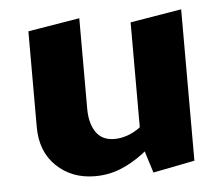

<svg xmlns="http://www.w3.org/2000/svg" viewBox="-40 -480 623 537"><g transform="rotate(-5 271.5 -212.0)"><path d="M207 8Q142 8 99 -33Q56 -74 56 -143V-412L201 -436V-182Q201 -141 218 -116Q235 -91 270 -91Q287 -91 305 -97Q323 -103 339 -114.5Q355 -126 366 -142L403 -101Q375 -67 343.5 -43Q312 -19 278.5 -5.5Q245 8 207 8ZM370 12 343 -74V-412L487 -436V-11Z"/></g></svg>

Font: Ysabeau ExtraBold
Style: Regular
Weight: 800
Designer: Christian Thalmann (Catharsis Fonts)
Version: Version 2.002